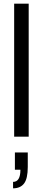

<svg xmlns="http://www.w3.org/2000/svg" viewBox="-20 -743 233 1044"><path d="M57 0V-723H136V0ZM51 281V246Q91 246 91 180H61V86H131V165Q131 228 111 254.5Q91 281 51 281Z"/></svg>

Font: Archivo Condensed
Style: Regular
Weight: 400
Width: 3
Designer: Hector Gatti
Foundry: Omnibus-Type
Version: Version 2.001; ttfautohint (v1.8.3)